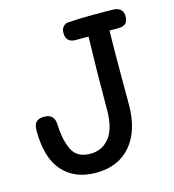

<svg xmlns="http://www.w3.org/2000/svg" viewBox="-105 -790 797 880"><g transform="rotate(-15 293.0 -350.5)"><path d="M559 -656Q559 -613 514 -613H471Q469 -533 469 -395V-263Q469 -139 409.5 -69Q350 1 243 1Q144 1 86.5 -62.5Q29 -126 29 -257Q29 -283 40.5 -296Q52 -309 79 -309Q127 -309 129 -259Q132 -183 155 -136.5Q178 -90 241 -90Q297 -90 331.5 -133Q366 -176 366 -266Q366 -446 371 -611H311Q264 -611 264 -656Q264 -675 273.5 -686Q283 -697 297 -698Q350 -702 414 -702Q497 -702 517 -701Q559 -697 559 -656Z"/></g></svg>

Font: Mali Medium
Style: Regular
Weight: 500
Version: Version 1.000; ttfautohint (v1.6)